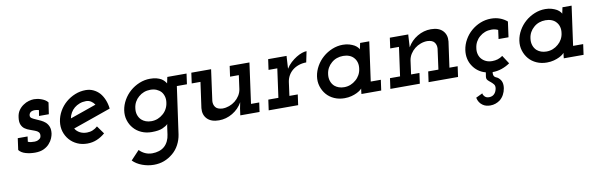

<svg xmlns="http://www.w3.org/2000/svg" viewBox="-45 -779 4431 1425"><g transform="rotate(-10 2170.5 -67.0)"><path d="M52 -33 64 -120H138L133 -81Q144 -76 155.5 -74.5Q167 -73 184 -73Q191 -73 199 -75Q207 -77 215 -82Q224 -87 228 -93Q232 -99 233 -109Q235 -126 226 -136Q217 -146 200 -152Q184 -159 163.5 -165.5Q143 -172 126 -184Q110 -195 101 -216Q92 -237 97 -272Q101 -303 116 -324Q131 -345 151 -358Q171 -372 193 -378Q215 -384 232 -384Q242 -384 256 -382Q270 -380 284 -375Q299 -370 312.5 -362Q326 -354 335 -342L322 -255H248L255 -298Q248 -300 240 -301.5Q232 -303 225 -303Q215 -303 207 -301Q199 -299 193 -295Q187 -290 183.5 -283.5Q180 -277 180 -268Q180 -256 192 -248.5Q204 -241 221 -234Q238 -227 256.5 -218Q275 -209 290 -196Q305 -182 313 -161.5Q321 -141 317 -110Q315 -96 307 -76Q299 -56 282 -37Q266 -18 239 -5Q212 8 172 8Q135 8 102 -1.5Q69 -11 52 -33Z M774 -218 632 -168Q561 -143 489 -118Q501 -97 524 -84.5Q547 -72 578 -72Q601 -72 621.5 -80.5Q642 -89 658 -104Q669 -89 679.5 -74Q690 -59 701 -44Q672 -19 638.5 -5Q605 9 567 9Q525 9 491 -6.5Q457 -22 433.5 -49Q410 -76 399 -111.5Q388 -147 394 -188Q400 -228 420.5 -264Q441 -300 472 -326.5Q503 -353 541.5 -368.5Q580 -384 622 -384Q653 -384 679.5 -371.5Q706 -359 726 -337Q745 -315 757.5 -284.5Q770 -254 774 -218ZM610 -303Q584 -303 561.5 -294.5Q539 -286 522 -272Q505 -258 493.5 -238.5Q482 -219 478 -196Q528 -213 577 -230.5Q626 -248 675 -265Q664 -282 647.5 -292.5Q631 -303 610 -303Z M1236 -375H1381L1370 -296H1294L1244 60Q1238 100 1219 136Q1200 172 1170 197Q1139 223 1103.5 236.5Q1068 250 1026 250Q981 250 938 234Q895 218 868 190L932 122Q951 142 975.5 153Q1000 164 1029 164Q1055 164 1079 156.5Q1103 149 1121 133Q1138 118 1149 95Q1160 72 1163 47L1171 -11Q1172 -16 1172.5 -20.5Q1173 -25 1175 -31Q1162 -17 1133.5 -4.5Q1105 8 1052 8Q1010 8 975 -7.5Q940 -23 917 -50Q894 -76 883 -111.5Q872 -147 878 -187Q884 -226 904.5 -262Q925 -298 956 -325Q987 -352 1026 -368Q1065 -384 1107 -384Q1135 -384 1155.5 -378.5Q1176 -373 1190 -365Q1203 -357 1212 -347Q1221 -337 1226 -328Q1228 -339 1231 -351Q1234 -363 1236 -375ZM962 -188Q958 -160 965.5 -137Q973 -114 990 -98Q1003 -86 1021.5 -79Q1040 -72 1063 -72Q1089 -72 1111.5 -81Q1134 -90 1152 -106Q1170 -121 1181.5 -142.5Q1193 -164 1196 -188Q1200 -213 1194 -234.5Q1188 -256 1175 -271Q1161 -286 1141 -294.5Q1121 -303 1095 -303Q1069 -303 1046.5 -294.5Q1024 -286 1006 -270Q988 -255 976.5 -234Q965 -213 962 -188Z M1720 0 1727 -51 1736 -96Q1709 -48 1661 -19.5Q1613 9 1559 9Q1500 9 1470 -22Q1440 -53 1445 -103L1472 -296H1406L1417 -375H1566L1534 -141Q1532 -114 1546.5 -94.5Q1561 -75 1599 -73Q1625 -73 1650 -82Q1675 -91 1695 -107Q1715 -123 1729 -145Q1743 -167 1747 -193L1761 -296H1695L1706 -375H1855L1813 -70H1875L1865 0Z M1945 -79H2021L2051 -296H1985L1996 -375H2135L2134 -366Q2132 -342 2131.5 -322.5Q2131 -303 2129 -279Q2144 -304 2165.5 -323.5Q2187 -343 2209 -356.5Q2231 -370 2251.5 -377Q2272 -384 2287 -384L2270 -302Q2240 -302 2213.5 -293Q2187 -284 2167 -268Q2147 -252 2134.5 -230Q2122 -208 2118 -182L2104 -79H2167L2156 0H1934Z M2331 -187Q2337 -226 2357.5 -262Q2378 -298 2409 -325Q2440 -352 2479 -368Q2518 -384 2560 -384Q2587 -384 2608.5 -377.5Q2630 -371 2646 -362Q2662 -352 2670.5 -341.5Q2679 -331 2679 -328Q2681 -339 2684 -351Q2687 -363 2689 -375H2758L2717 -79H2793L2782 0H2633L2635 -20Q2636 -27 2636.5 -31Q2637 -35 2638 -40Q2636 -37 2626 -29Q2616 -21 2599 -12.5Q2582 -4 2558 2.5Q2534 9 2505 9Q2463 9 2428 -6.5Q2393 -22 2370 -49Q2347 -76 2336 -111.5Q2325 -147 2331 -187ZM2415 -188Q2411 -160 2419 -136Q2427 -112 2445 -96Q2458 -85 2476 -78.5Q2494 -72 2516 -72Q2542 -72 2564.5 -81Q2587 -90 2605 -106Q2623 -121 2634.5 -142Q2646 -163 2649 -187Q2653 -213 2647 -234.5Q2641 -256 2627 -271Q2614 -286 2593.5 -294Q2573 -302 2548 -302Q2522 -302 2499.5 -294Q2477 -286 2459 -270Q2441 -255 2429.5 -234Q2418 -213 2415 -188Z M3150 -79H3227L3248 -234Q3250 -261 3235.5 -280.5Q3221 -300 3183 -302Q3157 -302 3132 -293Q3107 -284 3087 -268Q3067 -252 3053 -230Q3039 -208 3035 -182L3021 -79H3084L3073 0H2851L2862 -79H2938L2968 -296H2902L2913 -375H3052L3051 -366Q3049 -342 3048.5 -322.5Q3048 -303 3046 -279Q3073 -327 3121 -355.5Q3169 -384 3223 -384Q3282 -384 3312 -353Q3342 -322 3337 -272L3310 -79H3372L3361 0H3139Z M3711 -97 3752 -34Q3723 -14 3689.5 -2.5Q3656 9 3620 9Q3618 24 3620.5 32Q3623 40 3628 45Q3634 50 3641.5 53Q3649 56 3655 61Q3674 77 3679.5 97Q3685 117 3681 142Q3677 167 3665 189Q3653 211 3634 226Q3619 237 3600.5 243.5Q3582 250 3561 250Q3545 250 3530 246Q3515 242 3503 233Q3490 224 3480.5 209.5Q3471 195 3467 175L3517 151Q3518 159 3521.5 165Q3525 171 3530 176Q3536 182 3544 185Q3552 188 3563 188Q3576 188 3587 183Q3598 178 3605 169Q3611 162 3615 152.5Q3619 143 3621 132Q3624 112 3614.5 100.5Q3605 89 3594 80Q3582 71 3572.5 61Q3563 51 3565 34L3570 2Q3539 -6 3514.5 -24Q3490 -42 3474 -67Q3457 -92 3450.5 -123Q3444 -154 3449 -188Q3455 -228 3475.5 -264Q3496 -300 3526 -326Q3557 -353 3595.5 -368.5Q3634 -384 3676 -384Q3713 -384 3743.5 -372.5Q3774 -361 3797 -341L3781 -225H3706L3715 -292Q3703 -298 3690.5 -300.5Q3678 -303 3665 -303Q3639 -303 3616.5 -294.5Q3594 -286 3576 -270Q3558 -255 3546.5 -234Q3535 -213 3532 -188Q3528 -164 3533.5 -142.5Q3539 -121 3552 -106Q3566 -90 3586 -81Q3606 -72 3632 -72Q3654 -72 3673.5 -78Q3693 -84 3711 -97Z M3856 -187Q3862 -226 3882.5 -262Q3903 -298 3934 -325Q3965 -352 4004 -368Q4043 -384 4085 -384Q4112 -384 4133.5 -377.5Q4155 -371 4171 -362Q4187 -352 4195.5 -341.5Q4204 -331 4204 -328Q4206 -339 4209 -351Q4212 -363 4214 -375H4283L4242 -79H4318L4307 0H4158L4160 -20Q4161 -27 4161.5 -31Q4162 -35 4163 -40Q4161 -37 4151 -29Q4141 -21 4124 -12.5Q4107 -4 4083 2.5Q4059 9 4030 9Q3988 9 3953 -6.5Q3918 -22 3895 -49Q3872 -76 3861 -111.5Q3850 -147 3856 -187ZM3940 -188Q3936 -160 3944 -136Q3952 -112 3970 -96Q3983 -85 4001 -78.5Q4019 -72 4041 -72Q4067 -72 4089.5 -81Q4112 -90 4130 -106Q4148 -121 4159.5 -142Q4171 -163 4174 -187Q4178 -213 4172 -234.5Q4166 -256 4152 -271Q4139 -286 4118.5 -294Q4098 -302 4073 -302Q4047 -302 4024.5 -294Q4002 -286 3984 -270Q3966 -255 3954.5 -234Q3943 -213 3940 -188Z"/></g></svg>

Font: Josefin Slab
Style: Bold Italic
Weight: 700
Italic angle: -12°
Designer: Santiago Orozco
Foundry: Typemade
Version: Version 2.000